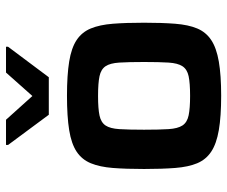

<svg xmlns="http://www.w3.org/2000/svg" viewBox="-80 -686 774 655"><g transform="rotate(-90 307.5 -359.0)"><path d="M308 8Q237 8 190.5 0Q144 -8 117 -26Q90 -44 77.5 -74Q65 -104 61.5 -149Q58 -194 58 -255Q58 -317 61.5 -361.5Q65 -406 77.5 -436.5Q90 -467 117 -485Q144 -503 190.5 -510.5Q237 -518 308 -518Q378 -518 424.5 -510.5Q471 -503 498 -485Q525 -467 537.5 -436.5Q550 -406 553.5 -361.5Q557 -317 557 -255Q557 -194 553.5 -149Q550 -104 537.5 -74Q525 -44 498 -26Q471 -8 424.5 0Q378 8 308 8ZM307 -98Q351 -98 374.5 -103Q398 -108 408.5 -124Q419 -140 421 -171.5Q423 -203 423 -255Q423 -308 421 -339.5Q419 -371 408.5 -386.5Q398 -402 374.5 -407Q351 -412 307 -412Q264 -412 240.5 -407Q217 -402 206.5 -386.5Q196 -371 194 -339.5Q192 -308 192 -255Q192 -203 194 -171.5Q196 -140 206.5 -124Q217 -108 241 -103Q265 -98 307 -98ZM243 -580 140 -719V-726H226L307 -636L387 -726H475V-719L371 -580Z"/></g></svg>

Font: Saira SemiExpanded SemiBold
Style: Regular
Weight: 600
Width: 6
Designer: Hector Gatti with collaboration of the Omnibus-Type team
Foundry: Omnibus-Type
Version: Version 1.101